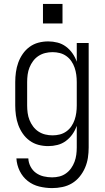

<svg xmlns="http://www.w3.org/2000/svg" viewBox="-20 -740 540 983"><path d="M247 223Q214 223 181 215Q148 207 122 186.5Q96 166 81 135.5Q66 105 64 71H125Q126 93 136.5 113Q147 133 164.5 145.5Q182 158 203.5 163Q225 168 247 168Q266 168 284 163.5Q302 159 317.5 148Q333 137 344 121.5Q355 106 361.5 88.5Q368 71 370.5 52.5Q373 34 373 15V-96Q365 -73 351 -53Q337 -33 317.5 -18.5Q298 -4 274.5 2Q251 8 227 8Q201 8 176.5 1.5Q152 -5 131.5 -20Q111 -35 96.5 -56Q82 -77 73.5 -100.5Q65 -124 61.5 -149.5Q58 -175 58 -200V-320Q58 -345 61.5 -370.5Q65 -396 73.5 -419.5Q82 -443 96.5 -464Q111 -485 131.5 -500Q152 -515 176.5 -521.5Q201 -528 227 -528Q251 -528 274.5 -522Q298 -516 317.5 -501.5Q337 -487 351 -467Q365 -447 373 -424V-520H434V15Q434 42 430 68Q426 94 415.5 118.5Q405 143 388 164Q371 185 348.5 198.5Q326 212 299.5 217.5Q273 223 247 223ZM249 -47Q268 -47 286 -51.5Q304 -56 319.5 -67Q335 -78 345.5 -93.5Q356 -109 362 -126.5Q368 -144 370.5 -162.5Q373 -181 373 -200V-320Q373 -339 370.5 -357.5Q368 -376 362 -393.5Q356 -411 345.5 -426.5Q335 -442 319.5 -453Q304 -464 286 -468.5Q268 -473 249 -473Q230 -473 211.5 -468.5Q193 -464 177 -453.5Q161 -443 149.5 -427.5Q138 -412 131 -394.5Q124 -377 121.5 -358Q119 -339 119 -320V-200Q119 -181 121.5 -162Q124 -143 131 -125.5Q138 -108 149.5 -92.5Q161 -77 177 -66.5Q193 -56 211.5 -51.5Q230 -47 249 -47ZM300 -620H200V-720H300Z"/></svg>

Font: Iosevka SS04 Light
Style: Regular
Weight: 300
Monospace: yes
Designer: Belleve Invis
Foundry: Belleve Invis
Version: Version 19.0.0; ttfautohint (v1.8.4)